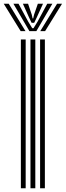

<svg xmlns="http://www.w3.org/2000/svg" viewBox="-69 -1012 354 1032"><path d="M146.5 0V-800H172.2V0ZM43.2 0V-800H69V0ZM94.8 0V-800H120.8V0ZM-49 -992H-22.2L68 -844.8H42ZM3 -992H30.5L82.5 -896L104.2 -860.5H111.2L133 -895.8L185 -992H212.5L126.5 -844.8H89ZM54 -992H81.8L101.8 -933L106 -913.2H109.5L114 -933L134.5 -992H162.2L128.8 -918.8L114.8 -889.5H100.8L86.8 -918.8ZM237.8 -992H264.5L173.5 -844.8H147.5Z"/></svg>

Font: Big Shoulders Inline Display Thin ExtraBold
Style: Regular
Weight: 800
Version: Version 2.002